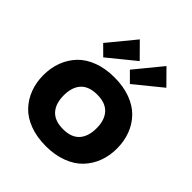

<svg xmlns="http://www.w3.org/2000/svg" viewBox="-249 -1106 1283 1283"><g transform="rotate(45 392.5 -464.5)"><path d="M547.9 -314.9Q547.9 -391.6 509.3 -434.3Q470.7 -477.1 392.1 -477.1Q313.5 -477.1 275.1 -434.8Q236.8 -392.6 236.8 -314.9Q236.8 -237.8 275.6 -194.8Q314.5 -151.9 393.1 -151.9Q471.7 -151.9 509.8 -194.6Q547.9 -237.3 547.9 -314.9ZM740.2 -314.9Q740.2 -246.1 717.8 -187.5Q695.3 -128.9 652.8 -84.7Q610.4 -40.5 543.2 -15.4Q476.1 9.8 392.1 9.8Q307.6 9.8 240.7 -15.1Q173.8 -40 131.6 -84.2Q89.4 -128.4 67.1 -187.3Q44.9 -246.1 44.9 -314.9Q44.9 -383.8 67.1 -442.6Q89.4 -501.5 131.6 -545.7Q173.8 -589.8 240.7 -615Q307.6 -640.1 392.1 -640.1Q477.1 -640.1 543.9 -615.2Q610.8 -590.3 653.3 -546.1Q695.8 -502 718 -443.1Q740.2 -384.3 740.2 -314.9ZM332 -939 434.1 -835.9 244.1 -681.2 175.8 -749ZM584 -939 686 -835.9 496.1 -681.2 428.2 -749Z"/></g></svg>

Font: Sinkin Sans 800 Black
Style: Regular
Weight: 900
Designer: Keith Bates
Foundry: K-Type
Version: Sinkin Sans (version 1.0)  by Keith Bates   •   © 2014   www